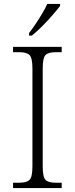

<svg xmlns="http://www.w3.org/2000/svg" viewBox="-20 -951 379 971"><path d="M46 0V-27H79Q115 -27 129.5 -41.5Q144 -56 144 -110V-604Q144 -658 129.5 -672.5Q115 -687 79 -687H46V-714H292V-687H261Q224 -687 210 -672.5Q196 -658 196 -604V-110Q196 -56 210 -41.5Q224 -27 261 -27H292V0ZM127 -784Q142 -803 159.5 -829Q177 -855 193 -882Q209 -909 219 -931H284V-921Q271 -904 246 -875Q221 -846 192.5 -817.5Q164 -789 141 -771H127Z"/></svg>

Font: Noto Serif Tibetan ExtraLight
Style: Regular
Weight: 200
Designer: Monotype Design Team
Foundry: Monotype Imaging Inc.
Version: Version 2.103; ttfautohint (v1.8.4.7-5d5b)